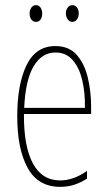

<svg xmlns="http://www.w3.org/2000/svg" viewBox="-20 -716 420 746"><path d="M195 -537Q248 -537 278 -503Q308 -469 321 -415Q334 -361 334 -301V-273H73Q72 -148 107.5 -81.5Q143 -15 214 -15Q266 -15 318 -52V-22Q297 -8 271 1Q245 10 214 10Q128 10 87.5 -63.5Q47 -137 47 -264Q47 -388 83 -462.5Q119 -537 195 -537ZM195 -512Q143 -512 111 -459Q79 -406 74 -297H310Q311 -356 299.5 -404.5Q288 -453 262.5 -482.5Q237 -512 195 -512ZM95 -663Q95 -676 101.5 -686Q108 -696 120 -696Q131 -696 137.5 -686.5Q144 -677 144 -663Q144 -649 137.5 -640Q131 -631 120 -631Q108 -631 101.5 -640.5Q95 -650 95 -663ZM236 -664Q236 -677 243 -686.5Q250 -696 261 -696Q272 -696 279 -687Q286 -678 286 -664Q286 -650 279 -640.5Q272 -631 261 -631Q250 -631 243 -641Q236 -651 236 -664Z"/></svg>

Font: Noto Sans ExtraCondensed Thin
Style: Regular
Weight: 100
Width: 2
Designer: Monotype Design Team
Foundry: Monotype Imaging Inc.
Version: Version 2.013; ttfautohint (v1.8.4.7-5d5b)